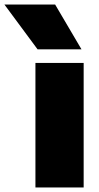

<svg xmlns="http://www.w3.org/2000/svg" viewBox="-108 -828 438 848"><path d="M48.5 0V-550H261.5V0ZM58 -610 -88.5 -808H135.5L252 -610Z"/></svg>

Font: Encode Sans Black
Style: Regular
Weight: 900
Designer: Multiple Designers
Foundry: Impallari Type
Version: Version 3.002; ttfautohint (v1.8.3) -l 8 -r 50 -G 200 -x 14 